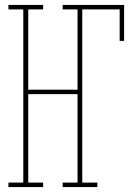

<svg xmlns="http://www.w3.org/2000/svg" viewBox="-20 -755 540 775"><path d="M14 0V-18H74V-717H14V-735H154V-717H94V-393H293V-717H233V-735H481V-590H463V-717H312V-18H373V0H233V-18H293V-375H94V-18H154V0Z"/></svg>

Font: Iosevka Curly Slab Thin
Style: Regular
Weight: 100
Monospace: yes
Designer: Belleve Invis
Foundry: Belleve Invis
Version: Version 22.1.2; ttfautohint (v1.8.4)